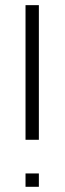

<svg xmlns="http://www.w3.org/2000/svg" viewBox="-20 -718 248 738"><path d="M129.4 -698.2V-180.7H78.1V-698.2ZM129.4 -51.3V0H78.1V-51.3Z"/></svg>

Font: Voltera Light
Style: Light
Weight: 300
Designer: Bernd Montag
Version: Version 1.301